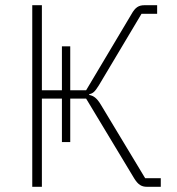

<svg xmlns="http://www.w3.org/2000/svg" viewBox="-20 -718 682 738"><path d="M104 -698H141V-371H218V-540H250V-371H311L485 -663C500 -690 513 -698 536 -698H584V-665H524L360 -390C345 -366 338 -359 323 -356V-353C339 -350 352 -342 368 -315L538 -33H598V0H545C524 0 511 -8 496 -32L311 -339H250V-172H218V-339H141V0H104Z"/></svg>

Font: Plexus Sans ExtraLight
Style: Regular
Weight: 250
Version: Version 2.001;PS 002.001;hotconv 1.0.70;makeotf.lib2.5.58329